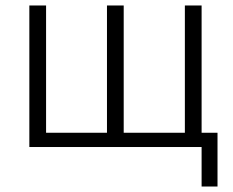

<svg xmlns="http://www.w3.org/2000/svg" viewBox="-20 -536 848 700"><path d="M715 144V0H87V-516H148V-52H370V-516H431V-52H654V-516H715V-52H773V144Z"/></svg>

Font: Ubuntu Sans Light
Style: Regular
Weight: 300
Designer: Dalton Maag Ltd
Foundry: Dalton Maag Ltd
Version: Version 1.006; ttfautohint (v1.8.4.7-5d5b)